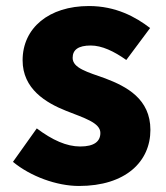

<svg xmlns="http://www.w3.org/2000/svg" viewBox="-20 -603 550 637"><path d="M242 14C397 14 479 -67 479 -172C479 -275 400 -316 329 -343C270 -364 221 -377 221 -411C221 -438 240 -452 281 -452C318 -452 358 -433 399 -404L478 -510C430 -547 364 -583 275 -583C142 -583 55 -510 55 -403C55 -308 132 -262 200 -235C258 -212 313 -196 313 -162C313 -134 293 -117 246 -117C201 -117 154 -138 102 -177L23 -66C81 -18 168 14 242 14Z"/></svg>

Font: Noto Sans HK Black
Style: Regular
Weight: 900
Designer: Ryoko NISHIZUKA 西塚涼子 (kana, bopomofo & ideographs); Paul D. Hunt (Latin, Greek & Cyrillic); Sandoll Communications 산돌커뮤니
Foundry: Adobe
Version: Version 2.004;hotconv 1.0.118;makeotfexe 2.5.65603